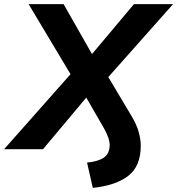

<svg xmlns="http://www.w3.org/2000/svg" viewBox="-74 -725 861 933"><path d="M377 188 349 65Q403 60 431 40.5Q459 21 459 -21Q459 -36 452.5 -55.5Q446 -75 431 -102L329 -279H369L135 0H-54L293 -392V-324L65 -705H235L388 -436H351L577 -705H767L427 -322V-393L564 -163Q590 -120 600 -83.5Q610 -47 610 -17Q610 82 550 129Q490 176 377 188Z"/></svg>

Font: Nunito Sans 12pt ExtraBold
Style: Italic
Weight: 800
Italic angle: -9°
Designer: Vernon Adams
Foundry: Vernon Adams
Version: Version 3.101;gftools[0.9.27]